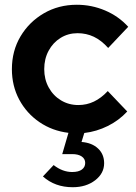

<svg xmlns="http://www.w3.org/2000/svg" viewBox="-20 -551 572 807"><path d="M285.6 235.9Q210.9 235.9 160.4 190.6L205.4 142.8Q242.7 172 283.4 172Q309.9 172 324 161.7Q338.1 151.4 338.1 133.7Q338.1 116.7 323.6 106.7Q309 96.7 283.4 96.7H241.6L267.7 7.3Q199.6 -0.9 145.6 -37.8Q91.7 -74.7 60.8 -132.3Q30 -189.9 30 -260.3Q30 -336.9 66.1 -397.9Q102.3 -458.9 164.2 -495Q226.1 -531 302.9 -531Q365 -531 421.7 -507Q478.5 -482.9 518.9 -438.4L434.7 -349.4Q406.1 -381.4 374.4 -396.5Q342.7 -411.5 306 -411.5Q266.5 -411.5 234.6 -391.7Q202.8 -372 184.4 -337.8Q165.9 -303.6 165.9 -260.3Q165.9 -217.7 184.7 -183.4Q203.5 -149.1 236.2 -129.3Q268.9 -109.5 309.2 -109.5Q344.4 -109.5 374.9 -124.1Q405.3 -138.6 433 -168.2L514.8 -82.4Q480.2 -44.9 433.2 -21.5Q386.2 1.9 334.3 8L322.7 45.7Q366.7 49.1 392.2 73.3Q417.7 97.4 417.7 134.9Q417.7 177.7 379.9 206.8Q342 235.9 285.6 235.9Z"/></svg>

Font: Red Hat Display
Style: Regular
Weight: 300
Designer: Pentagram, MCKL
Foundry: Pentagram, MCKL
Version: Version 1.023